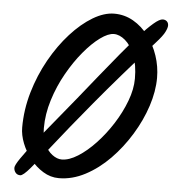

<svg xmlns="http://www.w3.org/2000/svg" viewBox="-51 -770 727 802"><g transform="rotate(5 312.0 -368.5)"><path d="M54.1 -214.4Q54.1 -289.4 75.6 -363.1Q97.2 -436.8 133.5 -501.5Q169.9 -566.2 214.8 -615.8Q259.7 -665.3 306.9 -693.5Q354.1 -721.6 396.4 -721.6Q439.3 -721.6 476.1 -700.6Q512.9 -679.5 540 -643.5Q567.1 -607.4 582.2 -562.4Q597.3 -517.5 597.3 -469.7Q597.3 -413.7 577 -351.3Q556.6 -289 520.3 -229.7Q484 -170.3 437 -122.3Q389.9 -74.3 335.4 -45.6Q280.8 -16.9 224.6 -16.9Q189.5 -16.9 158.6 -36Q127.6 -55 104.3 -84.7Q81 -114.5 67.5 -148.7Q54.1 -183 54.1 -214.4ZM401.9 -636.8Q378.3 -636.8 345.1 -612.7Q311.9 -588.6 277.1 -546.8Q242.2 -505.1 212 -451.5Q181.7 -397.9 163.1 -338.3Q144.5 -278.8 144.5 -220.2Q144.5 -181.5 157.4 -153.5Q170.3 -125.5 190.3 -110.6Q210.3 -95.6 230.1 -95.6Q260.7 -95.6 297.6 -118.9Q334.5 -142.1 370.9 -180.9Q407.3 -219.6 437.7 -267.3Q468.1 -315 486.7 -364.7Q505.4 -414.4 505.4 -458.4Q505.4 -517.3 489.3 -557Q473.2 -596.7 449.5 -616.7Q425.8 -636.8 401.9 -636.8ZM624.1 -691.6Q624.1 -681.6 615.3 -664.1Q606.5 -646.6 581.1 -618.6Q436.3 -456.6 341.4 -342Q246.4 -227.5 189.7 -155.2Q132.9 -83 104 -49Q75 -14.9 63.3 -14.9Q50.6 -14.9 43.4 -23.8Q36.3 -32.7 36.3 -44.4Q36.3 -54.7 57.1 -84.9Q77.9 -115 112.1 -158.7Q146.2 -202.3 188.4 -253.2Q230.5 -304 272.5 -356Q312.5 -406 353.6 -456.7Q394.6 -507.4 433 -553.9Q471.4 -600.3 504.3 -636.5Q537.2 -672.8 562 -694Q586.7 -715.2 600.1 -715.2Q610.9 -715.2 617.5 -708.8Q624.1 -702.4 624.1 -691.6Z"/></g></svg>

Font: Kalam Variable Light
Style: Regular
Weight: 300
Designer: Lipi Raval, Jonny Pinhorn
Foundry: Indian Type Foundry
Version: Version 3.000